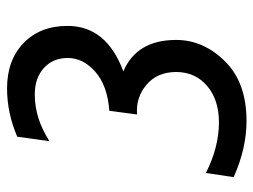

<svg xmlns="http://www.w3.org/2000/svg" viewBox="-110 -622 740 561"><g transform="rotate(-90 260.5 -341.0)"><path d="M128.9 -566.9 142.1 -661.1Q211.4 -690.9 283.2 -690.9Q365.7 -690.9 415.8 -642.6Q465.8 -594.2 465.8 -514.2Q465.8 -400.4 333 -351.1Q424.8 -312 424.8 -196.8Q424.8 -117.2 362.5 -54.2Q300.3 8.8 188 8.8Q107.9 8.8 23.9 -28.8L36.1 -109.9Q111.3 -71.8 184.1 -71.8Q250 -71.8 290.5 -106.4Q331.1 -141.1 331.1 -196.8Q331.1 -252 293.9 -283.4Q256.8 -314.9 207 -311L217.8 -392.1Q291.5 -397.5 331.8 -433.1Q372.1 -468.8 372.1 -513.2Q372.1 -556.6 342.8 -583.3Q313.5 -609.9 265.1 -609.9Q195.3 -609.9 128.9 -566.9Z"/></g></svg>

Font: Myanmar Pyu Pro
Style: Regular
Weight: 400
Designer: Khon Soe Zaw Thu
Foundry: PaOh Unicode
Version: Version 2.00 April 29, 2017